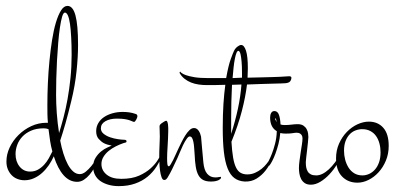

<svg xmlns="http://www.w3.org/2000/svg" viewBox="-20 -631 1380 657"><path d="M144 -210.9Q142.6 -225.1 142.3 -240.2Q142.1 -255.4 142.1 -272Q142.1 -307.1 143.8 -345.9Q145.5 -384.8 149.2 -422.4Q152.8 -460 158.2 -494.1Q163.6 -528.3 171.4 -554.2Q179.2 -580.1 189 -595.5Q198.7 -610.8 210.9 -610.8Q229.5 -610.8 238.3 -578.1Q247.1 -545.4 247.1 -477.1Q247.1 -437 241.9 -387.5Q236.8 -337.9 224.1 -286.1Q213.4 -241.7 203.9 -208.3Q194.3 -174.8 186 -149.9Q190.4 -126.5 197 -105.5Q203.6 -84.5 211.9 -68.8Q220.2 -53.2 230.5 -44.2Q240.7 -35.2 252.9 -35.2Q263.2 -35.2 273.4 -43.5Q283.7 -51.8 292.7 -63Q301.8 -74.2 308.8 -85.9Q315.9 -97.7 319.8 -105L324.2 -103Q324.2 -103 321.8 -96.2Q319.3 -89.4 314.5 -78.9Q309.6 -68.4 302.5 -56.2Q295.4 -43.9 286.6 -33.4Q277.8 -22.9 267.1 -15.9Q256.3 -8.8 244.1 -8.8Q217.8 -8.8 197.8 -31.2Q177.7 -53.7 164.1 -96.2Q157.2 -80.6 147 -65.7Q136.7 -50.8 124 -39.3Q111.3 -27.8 95.9 -21Q80.6 -14.2 64 -14.2Q51.3 -14.2 39.8 -18.6Q28.3 -22.9 20 -31.5Q11.7 -40 6.8 -51.8Q2 -63.5 2 -78.1Q2 -103 13.2 -126.7Q24.4 -150.4 43.5 -169.2Q62.5 -188 87.2 -199.5Q111.8 -210.9 139.2 -210.9ZM202.1 -587.9Q196.8 -587.9 192.6 -574Q188.5 -560.1 185.1 -537.1Q181.6 -514.2 179.2 -484.4Q176.8 -454.6 175 -423.3Q173.3 -392.1 172.6 -361.6Q171.9 -331.1 171.9 -306.2Q171.9 -277.3 174.3 -243.4Q176.8 -209.5 182.1 -175.8Q189.5 -199.2 197.3 -228.8Q205.1 -258.3 211.2 -292.2Q217.3 -326.2 221.2 -364Q225.1 -401.9 225.1 -442.9Q225.1 -476.6 223.6 -503.4Q222.2 -530.3 219.5 -549.1Q216.8 -567.9 212.4 -577.9Q208 -587.9 202.1 -587.9ZM83 -43.9Q98.1 -43.9 109.9 -50.5Q121.6 -57.1 130.9 -67.1Q140.1 -77.1 147 -89.4Q153.8 -101.6 159.2 -112.8Q154.3 -130.4 151.4 -149.2Q148.4 -168 146 -189Q138.7 -191.9 129.9 -191.9Q104.5 -191.9 86.2 -183.8Q67.9 -175.8 56.2 -163.1Q44.4 -150.4 38.8 -134.8Q33.2 -119.1 33.2 -104Q33.2 -78.1 47.1 -61Q61 -43.9 83 -43.9Z M443.8 -241.2Q450.2 -239.7 450.2 -232.9Q450.2 -231 449 -227.8Q447.8 -224.6 446 -221.4Q444.3 -218.3 442.4 -216.1Q440.4 -213.9 439 -213.9Q436.5 -213.9 433.1 -215.6Q429.7 -217.3 423.3 -219.5Q417 -221.7 406.7 -223.4Q396.5 -225.1 379.9 -225.1Q356.4 -225.1 340.8 -216.3Q325.2 -207.5 325.2 -191.9Q325.2 -180.7 334.7 -173.1Q344.2 -165.5 357.2 -161.1Q370.1 -156.7 383.5 -154.8Q397 -152.8 404.3 -152.8Q409.7 -152.8 411.4 -151.1Q413.1 -149.4 413.1 -147.9Q413.1 -144 409.9 -143.3Q406.7 -142.6 401.9 -141.1Q389.2 -136.7 376 -130.1Q362.8 -123.5 351.8 -114.5Q340.8 -105.5 334 -94.2Q327.1 -83 327.1 -69.8Q327.1 -47.9 345 -33.4Q362.8 -19 395 -19Q431.6 -19 456.1 -30Q480.5 -41 496.3 -55.7Q512.2 -70.3 521 -85.2Q529.8 -100.1 534.2 -107.9L537.1 -106Q528.8 -82 515.9 -61.5Q502.9 -41 484.6 -26.1Q466.3 -11.2 441.9 -2.7Q417.5 5.9 386.2 5.9Q367.2 5.9 351.1 1.2Q335 -3.4 323.2 -11.7Q311.5 -20 305.2 -32.2Q298.8 -44.4 298.8 -60.1Q298.8 -78.1 307.1 -91.3Q315.4 -104.5 326.2 -113Q336.9 -121.6 347.4 -126.2Q357.9 -130.9 362.3 -132.8Q347.2 -135.3 335.4 -141.1Q325.7 -146.5 317.4 -156Q309.1 -165.5 309.1 -182.1Q309.1 -197.3 316.4 -209.7Q323.7 -222.2 336.2 -230.5Q348.6 -238.8 365 -243.4Q381.3 -248 399.9 -248Q410.6 -248 421.6 -246.6Q432.6 -245.1 443.8 -241.2Z M548.8 -217.8Q551.3 -217.8 552.7 -213.9Q554.2 -210 554.9 -204.6Q555.7 -199.2 555.7 -193.1Q555.7 -187 555.7 -182.1Q555.7 -169.4 554.9 -156Q554.2 -142.6 553.5 -130.1Q552.7 -117.7 552.2 -107.2Q551.8 -96.7 551.8 -89.8Q551.8 -77.1 552.7 -69.6Q553.7 -62 557.6 -62Q560.1 -62 564 -68.4Q567.9 -74.7 572.5 -83.7Q577.1 -92.8 581.5 -103Q585.9 -113.3 589.8 -121.1Q594.7 -131.3 600.8 -143.8Q606.9 -156.2 613.8 -167.2Q620.6 -178.2 628.2 -185.5Q635.7 -192.9 644 -192.9Q649.4 -192.9 653.6 -189.9Q657.7 -187 660.6 -182.4Q663.6 -177.7 665.3 -172.6Q667 -167.5 668 -163.1Q669.4 -151.9 671.1 -127.7Q672.9 -103.5 675.8 -76.2Q678.2 -48.8 689 -36.4Q699.7 -23.9 716.8 -23.9Q723.6 -23.9 727.8 -24.9Q731.9 -25.9 734.9 -25.9Q737.3 -25.9 735.8 -21Q735.4 -20 733.6 -18.3Q731.9 -16.6 728 -14.6Q724.1 -12.7 717.5 -11.2Q710.9 -9.8 701.7 -9.8Q686 -9.8 675.8 -14.9Q665.5 -20 659.2 -31.2Q652.8 -42.5 649.9 -60.3Q647 -78.1 646 -103Q645 -114.7 644.3 -125.7Q643.6 -136.7 641.8 -145.3Q640.1 -153.8 637.2 -158.9Q634.3 -164.1 628.9 -164.1Q624.5 -164.1 618.4 -155.3Q612.3 -146.5 606.4 -134.5Q600.6 -122.6 595.5 -109.9Q590.3 -97.2 586.9 -89.8Q576.2 -66.9 569.1 -52.2Q562 -37.6 553.7 -23.9Q551.3 -20 548.6 -17.6Q545.9 -15.1 542 -15.1Q536.1 -15.1 532.7 -24.9Q529.3 -34.7 527.6 -47.4Q525.9 -60.1 525.4 -73Q524.9 -85.9 524.9 -92.8Q524.9 -100.6 525.1 -111.8Q525.4 -123 525.9 -133.8Q526.4 -144.5 526.6 -153.3Q526.9 -162.1 526.9 -165Q526.9 -168 526.6 -173.1Q526.4 -178.2 526.4 -183.3Q526.4 -188.5 526.1 -192.6Q525.9 -196.8 525.9 -198.2Q525.9 -202.1 528.1 -204.8Q530.3 -207.5 532.7 -209Q535.2 -210.4 540.5 -214.1Q545.9 -217.8 548.8 -217.8Z M918.9 -106Q915.5 -96.2 908.2 -79.6Q900.9 -63 888.4 -47.1Q876 -31.2 858.2 -20Q840.3 -8.8 816.9 -9.8Q795.9 -11.2 781.7 -22Q767.6 -32.7 758.8 -54.9Q750 -77.1 746.1 -111.1Q742.2 -145 742.2 -192.9Q742.2 -238.8 744.6 -275.6Q747.1 -312.5 751 -340.8Q728.5 -339.8 711.7 -339.8Q694.8 -339.8 688 -339.8Q673.8 -339.8 659.9 -341.8Q646 -343.8 633.8 -348.6Q621.6 -353.5 611.3 -361.6Q601.1 -369.6 594.2 -381.8L596.2 -386.2Q596.7 -385.3 600.8 -381.6Q605 -377.9 615.7 -374Q626.5 -370.1 645 -366.9Q663.6 -363.8 692.9 -363.8H753.9Q761.7 -407.7 769.8 -429.4Q777.8 -451.2 780.8 -457Q784.7 -465.3 792.2 -471.2Q799.8 -477.1 805.2 -477.1Q815.4 -477.1 821.8 -457.5Q828.1 -438 828.1 -397Q828.1 -389.6 827.6 -381.6Q827.1 -373.5 827.1 -365.2Q850.6 -365.7 871.8 -366.2Q893.1 -366.7 909.9 -367.2Q926.8 -367.7 938.2 -368.2Q949.7 -368.7 953.1 -369.1Q955.6 -369.1 961.4 -369.6Q967.3 -370.1 969.2 -370.1Q977.1 -370.1 977.1 -365.2Q977.1 -358.4 972.9 -352.8Q968.8 -347.2 956.1 -346.2Q953.6 -345.7 941.7 -345.5Q929.7 -345.2 911.6 -344.7Q893.6 -344.2 871.1 -343.5Q848.6 -342.8 825.2 -341.8Q820.3 -300.3 807.6 -251.2Q794.9 -202.1 772 -146Q773.9 -113.8 777.6 -92.3Q781.2 -70.8 787.6 -57.9Q793.9 -44.9 803.5 -39.6Q813 -34.2 826.2 -34.2Q840.3 -34.2 852.5 -39.6Q864.7 -44.9 874.8 -53Q884.8 -61 892.3 -70.6Q899.9 -80.1 905 -88.4Q910.2 -96.7 912.8 -102.1Q915.5 -107.4 916 -107.9ZM806.2 -341.8Q797.9 -341.8 790 -341.3Q782.2 -340.8 773.9 -340.8Q772.5 -313 771.7 -283.7Q771 -254.4 771 -228V-172.9Q785.2 -217.3 794.2 -259.3Q803.2 -301.3 806.2 -341.8ZM775.9 -363.8Q783.7 -363.8 791.7 -364.5Q799.8 -365.2 808.1 -365.2V-381.8Q808.1 -406.2 806.6 -420.9Q805.2 -435.5 803.5 -443.6Q801.8 -451.7 799.6 -454.3Q797.4 -457 795.9 -457Q792 -457 789.1 -449.7Q786.1 -442.4 783.7 -429.9Q781.2 -417.5 779.3 -400.4Q777.3 -383.3 775.9 -363.8Z M999 -206.1Q1011.2 -206.1 1018.6 -200.9Q1025.9 -195.8 1029.5 -188.7Q1033.2 -181.6 1034.2 -174.3Q1035.2 -167 1035.2 -162.1Q1035.2 -156.2 1033.7 -143.6Q1032.2 -130.9 1030.8 -117.2Q1029.3 -103.5 1027.8 -91.8Q1026.4 -80.1 1026.4 -76.2Q1026.4 -66.4 1027.8 -58.3Q1029.3 -50.3 1033.2 -43.9Q1037.1 -37.6 1043.9 -34.2Q1050.8 -30.8 1062 -30.8Q1082.5 -30.8 1105 -51.3Q1127.4 -71.8 1147 -107.9L1149.9 -106Q1144.5 -87.9 1133.3 -69.1Q1122.1 -50.3 1107.4 -34.7Q1092.8 -19 1076.2 -9Q1059.6 1 1043.9 1Q1030.8 1 1022.7 -4.6Q1014.6 -10.3 1010.3 -18.8Q1005.9 -27.3 1004.4 -37.4Q1002.9 -47.4 1002.9 -56.2Q1002.9 -66.9 1004.9 -81.3Q1006.8 -95.7 1009 -110.1Q1011.2 -124.5 1013.2 -137.2Q1015.1 -149.9 1015.1 -157.2Q1015.1 -163.6 1012.9 -167.5Q1010.7 -171.4 1007.3 -173.6Q1003.9 -175.8 1000.5 -176.3Q997.1 -176.8 995.1 -176.8Q989.7 -176.8 981.2 -175.3Q972.7 -173.8 957 -173.8Q952.6 -173.8 948.2 -174.3Q943.8 -174.8 939 -175.8Q937.5 -156.7 932.9 -138.7Q928.2 -120.6 922.6 -105.5Q917 -90.3 911.1 -79.3Q905.3 -68.4 901.4 -64Q895 -64 895 -69.8Q895.5 -72.8 900.1 -81.8Q904.8 -90.8 910.4 -105Q916 -119.1 921.1 -138.7Q926.3 -158.2 927.2 -182.1Q904.3 -195.3 904.3 -229Q904.3 -238.3 908 -244.6Q911.6 -251 918.9 -251Q929.7 -251 934.3 -238.5Q939 -226.1 939.9 -205.1Q943.4 -204.1 946.5 -203.6Q949.7 -203.1 954.1 -203.1Q966.8 -203.1 977.8 -204.6Q988.8 -206.1 999 -206.1ZM924.3 -217.8Q924.3 -215.8 926.3 -213.9Q925.8 -216.3 925.5 -218.8Q925.3 -221.2 924.8 -222.7Q924.3 -224.6 924.3 -226.1Q922.9 -226.1 921.9 -224.6Q920.9 -223.1 924.3 -217.8Z M1220.2 -30.8Q1231.9 -30.8 1243.2 -35.9Q1254.4 -41 1263.2 -51Q1272 -61 1277.1 -75.7Q1282.2 -90.3 1282.2 -109.9Q1282.2 -126 1278.3 -140.4Q1274.4 -154.8 1266.8 -165.5Q1259.3 -176.3 1247.3 -182.6Q1235.4 -189 1219.2 -189Q1208 -189 1196.8 -184.8Q1185.5 -180.7 1176.8 -171.6Q1168 -162.6 1162.6 -148.7Q1157.2 -134.8 1157.2 -115.2Q1157.2 -99.6 1161.1 -84.7Q1165 -69.8 1172.6 -57.6Q1180.2 -45.4 1192.1 -38.1Q1204.1 -30.8 1220.2 -30.8ZM1203.1 -5.9Q1170.9 -5.9 1150.4 -27.1Q1129.9 -48.3 1129.9 -88.9Q1129.9 -116.2 1140.1 -139.4Q1150.4 -162.6 1166.7 -179.4Q1183.1 -196.3 1203.1 -205.6Q1223.1 -214.8 1242.2 -214.8Q1272.9 -214.8 1291.5 -193.8Q1310.1 -172.9 1310.1 -131.8Q1310.1 -104.5 1300.5 -81.5Q1291 -58.6 1275.6 -41.7Q1260.3 -24.9 1241.2 -15.4Q1222.2 -5.9 1203.1 -5.9Z"/></svg>

Font: Stalemate
Style: Regular
Weight: 400
Designer: Astigmatic (AOETI)
Foundry: Astigmatic (AOETI)
Version: Version 001.000